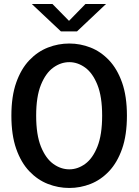

<svg xmlns="http://www.w3.org/2000/svg" viewBox="-20 -922 690 953"><path d="M324 11Q269 11 217.8 -9Q166.5 -29 125.5 -72Q84.5 -115 60.5 -183.2Q36.5 -251.5 36.5 -348Q36.5 -444 60.5 -512Q84.5 -580 125.5 -623Q166.5 -666 217.8 -686Q269 -706 324 -706Q378.5 -706 429.5 -686Q480.5 -666 521.2 -623Q562 -580 586 -512Q610 -444 610 -348Q610 -251.5 586 -183.2Q562 -115 521.2 -72Q480.5 -29 429.5 -9Q378.5 11 324 11ZM324 -81.5Q365.5 -81.5 402.8 -108.5Q440 -135.5 463.5 -194.2Q487 -253 487 -348Q487 -442.5 463.5 -501Q440 -559.5 402.8 -586.5Q365.5 -613.5 324 -613.5Q282 -613.5 244.5 -586.5Q207 -559.5 183.2 -501Q159.5 -442.5 159.5 -348Q159.5 -253 183.2 -194.2Q207 -135.5 244.5 -108.5Q282 -81.5 324 -81.5ZM138 -902H240.5L322.5 -818.5L404 -902H506L362 -766H282.5Z"/></svg>

Font: Trispace Medium
Style: Regular
Weight: 500
Designer: Tyler Finck
Foundry: Etcetera Type Company
Version: Version 1.210; ttfautohint (v1.8.3)